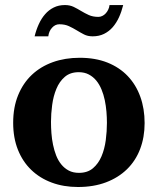

<svg xmlns="http://www.w3.org/2000/svg" viewBox="-20 -729 624 761"><path d="M403.8 -242.2Q403.8 -263.2 401.9 -286.4Q399.9 -309.6 395.3 -332Q390.6 -354.5 382.3 -374.5Q374 -394.5 361.6 -409.7Q349.1 -424.8 332 -433.8Q314.9 -442.9 292 -442.9Q258.3 -442.9 236.8 -424.3Q215.3 -405.8 203.4 -376.7Q191.4 -347.7 186.8 -313Q182.1 -278.3 182.1 -246.1Q182.1 -224.6 183.8 -201.2Q185.5 -177.7 190.2 -155.3Q194.8 -132.8 202.6 -112.8Q210.4 -92.8 222.9 -77.4Q235.4 -62 252.4 -53Q269.5 -43.9 293 -43.9Q327.1 -43.9 348.6 -62.3Q370.1 -80.6 382.3 -109.4Q394.5 -138.2 399.2 -173.3Q403.8 -208.5 403.8 -242.2ZM553.2 -241.2Q553.2 -185.1 535.4 -138.4Q517.6 -91.8 483.4 -58.3Q449.2 -24.9 400.1 -6.3Q351.1 12.2 289.1 12.2Q231.9 12.2 184.8 -5.4Q137.7 -22.9 103.8 -55.7Q69.8 -88.4 51 -135.5Q32.2 -182.6 32.2 -242.2Q32.2 -303.7 51.8 -351.6Q71.3 -399.4 106.2 -432.4Q141.1 -465.3 189.5 -482.7Q237.8 -500 295.9 -500Q357.9 -500 405.8 -481Q453.6 -461.9 486.3 -427.5Q519 -393.1 536.1 -345.7Q553.2 -298.3 553.2 -241.2ZM468.3 -709Q461.9 -683.1 451.7 -660.6Q441.4 -638.2 426.8 -621.3Q412.1 -604.5 392.3 -594.7Q372.6 -585 347.2 -585Q327.6 -585 313 -592.5Q298.3 -600.1 283.9 -608.9Q269.5 -617.7 253.4 -625.2Q237.3 -632.8 215.3 -632.8Q198.7 -632.8 186.3 -619.1Q173.8 -605.5 171.4 -585H117.2Q123.5 -610.8 133.8 -633.3Q144 -655.8 158.7 -672.6Q173.3 -689.5 192.9 -699.2Q212.4 -709 237.3 -709Q256.8 -709 272 -701.7Q287.1 -694.3 301.5 -685.5Q315.9 -676.8 332 -669.4Q348.1 -662.1 370.1 -662.1Q377.9 -662.1 385.5 -665.8Q393.1 -669.4 398.9 -675.8Q404.8 -682.1 408.9 -690.7Q413.1 -699.2 414.1 -709Z"/></svg>

Font: Charis SIL Afr
Style: Bold
Weight: 700
Foundry: SIL International
Version: Version 5.000